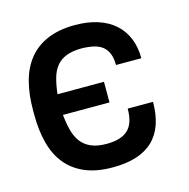

<svg xmlns="http://www.w3.org/2000/svg" viewBox="-88 -639 722 734"><g transform="rotate(-15 273.0 -271.5)"><path d="M271.7 -553.3Q320.7 -553.3 360.1 -540.7Q399.5 -528.1 426.8 -504.1Q454.2 -480.1 468.9 -445.1Q483.7 -410.2 483.7 -365.1H383.5Q383.5 -391.7 376.2 -410Q369 -428.3 354.9 -439.5Q340.9 -450.6 320 -455.4Q299 -460.2 271.7 -460.6Q235.1 -460.2 211.1 -450.6Q187.1 -441.1 172.2 -422.4Q157.3 -403.8 149.9 -376.8Q142.4 -349.8 138.5 -315H322.4V-233.3H138.1Q141.7 -198.5 149.1 -170.6Q156.6 -142.8 171.5 -123.4Q186.4 -104 210.6 -93.6Q234.7 -83.1 271.7 -83.1Q301.1 -83.1 322.3 -89.7Q343.4 -96.2 357.1 -109.6Q370.7 -122.9 377.1 -143.5Q383.5 -164.1 383.5 -192.5H483.7Q483.7 9.9 271.7 9.9Q207 9.9 161.6 -9.4Q116.1 -28.8 87.4 -64.3Q58.6 -99.8 45.5 -150.2Q32.3 -200.6 32.3 -262.8V-280.5Q32.3 -342.7 45.6 -392.9Q58.9 -443.2 87.7 -478.9Q116.5 -514.6 161.9 -533.9Q207.4 -553.3 271.7 -553.3Z"/></g></svg>

Font: Cannonade Med
Style: Regular
Weight: 500
Designer: Rasmus Andersson
Foundry: rsms
Version: Version 3.012;git-f93a4a705